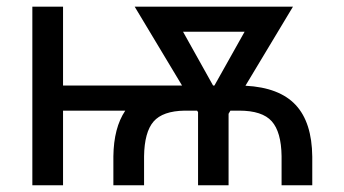

<svg xmlns="http://www.w3.org/2000/svg" viewBox="-20 -548 1017 568"><path d="M610.4 -294.9H614.3L703.6 -454.1H521.5ZM315.4 0V-85.4Q316.4 -169.9 350.6 -220.7H166.5V0H75.7V-528.3H166.5V-294.9H518.6L378.4 -528.3H846.7L706.1 -294.4Q806.6 -289.1 854.7 -237.5Q902.8 -186 903.8 -84.5V0H813V-86.4Q812 -157.7 783.9 -189.2Q755.9 -220.7 687.5 -220.7H661.6L656.2 -211.4V0H565.9V-216.3L563 -220.7H526.4Q461.4 -219.7 434.3 -188.5Q407.2 -157.2 406.2 -85.4V0Z"/></svg>

Font: MAUL
Style: Regular
Weight: 400
Designer: MAUL
Version: Version 1.0; 2020; ttfautohint (v1.8.3)